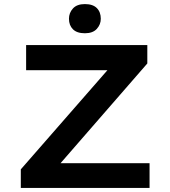

<svg xmlns="http://www.w3.org/2000/svg" viewBox="-20 -921 834 941"><path d="M82 0V-91L538 -613L583 -577H108V-700H702V-610L247 -87L202 -121H713V0ZM396 -758Q357 -758 337.5 -777.5Q318 -797 318 -829Q318 -858 337.5 -879.5Q357 -901 396 -901Q435 -901 454.5 -881.5Q474 -862 474 -829Q474 -801 454.5 -779.5Q435 -758 396 -758Z"/></svg>

Font: Lexend Giga Medium
Style: Regular
Weight: 500
Designer: Bonnie Shaver-Troup, Thomas Jockin
Foundry: Lexend
Version: Version 1.007